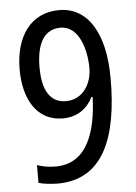

<svg xmlns="http://www.w3.org/2000/svg" viewBox="-53 -765 578 816"><g transform="rotate(-5 236.0 -357.0)"><path d="M423 -415C423 -616 348 -724 230 -724C106 -724 41 -624 41 -487C41 -357 98 -264 206 -264C268 -264 311 -296 335 -344H340C335 -197 293 -63 158 -63C128 -63 101 -68 79 -76V0C99 6 135 10 160 10C356 10 423 -166 423 -415ZM229 -649C311 -649 337 -540 337 -467C337 -402 299 -336 226 -336C159 -336 126 -390 126 -488C126 -597 164 -649 229 -649Z"/></g></svg>

Font: Noto Sans Lao UI Cond
Style: Regular
Weight: 400
Width: 3
Designer: Monotype Design Team
Foundry: Monotype Imaging Inc.
Version: Version 2.000